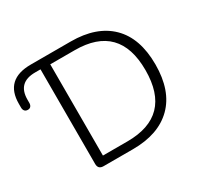

<svg xmlns="http://www.w3.org/2000/svg" viewBox="-147 -897 1140 1088"><g transform="rotate(-30 423.0 -352.5)"><path d="M239 0Q204 0 204 -35V-654H169Q54 -654 54 -542V-521Q54 -508 47.5 -499.5Q41 -491 28 -491Q14 -491 7 -499.5Q0 -508 0 -521V-546Q0 -705 170 -705H431Q599 -705 690.5 -615Q782 -525 782 -353Q782 -181 690.5 -90.5Q599 0 431 0ZM266 -54H426Q717 -54 717 -353Q717 -651 426 -651H266Z"/></g></svg>

Font: Nunito Light
Style: Regular
Weight: 300
Designer: Vernon Adams
Foundry: Vernon Adams
Version: Version 3.601; ttfautohint (v1.8.2.53-6de2)